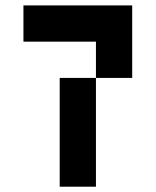

<svg xmlns="http://www.w3.org/2000/svg" viewBox="-20 -704 587 724"><path d="M68.4 -546.9V-683.6H478.5V-410.2H341.8V-546.9ZM205.1 -410.2H341.8V0H205.1Z"/></svg>

Font: DatCub
Style: Bold
Weight: 700
Designer: GGBot
Version: 1.00